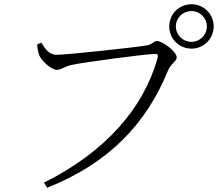

<svg xmlns="http://www.w3.org/2000/svg" viewBox="-20 -841 1040 904"><path d="M187 19 202 43C492 -72 669 -258 771 -509C785 -542 812 -552 812 -571C812 -598 745 -648 719 -648C704 -648 698 -633 675 -628C629 -619 296 -583 245 -583C210 -583 189 -616 175 -640L155 -632C157 -604 161 -590 166 -578C176 -555 221 -512 248 -512C267 -512 287 -529 316 -535C373 -548 670 -587 709 -587C720 -587 726 -586 722 -569C657 -332 477 -126 187 19ZM882 -612C939 -612 986 -658 986 -717C986 -775 939 -821 882 -821C823 -821 777 -775 777 -717C777 -658 823 -612 882 -612ZM882 -644C841 -644 808 -676 808 -717C808 -757 841 -789 882 -789C921 -789 954 -757 954 -717C954 -676 921 -644 882 -644Z"/></svg>

Font: Source Han Serif CN Light
Style: Regular
Weight: 300
Designer: Ryoko NISHIZUKA 西塚涼子 (kana & ideographs); Frank Grießhammer (Latin, Greek & Cyrillic); Wenlong ZHANG 张文龙 (bopomofo); San
Foundry: Adobe
Version: Version 2.003;hotconv 1.1.1;makeotfexe 2.6.0